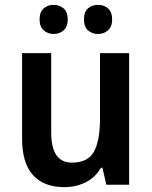

<svg xmlns="http://www.w3.org/2000/svg" viewBox="-20 -761 626 791"><path d="M512 -542V0H418L402 -70H396Q372 -29 332 -9.5Q292 10 245 10Q161 10 116 -39.5Q71 -89 71 -189V-542H191V-215Q191 -91 276 -91Q343 -91 367.5 -137Q392 -183 392 -271V-542ZM143 -681Q143 -712 160 -726.5Q177 -741 201 -741Q225 -741 242 -726.5Q259 -712 259 -681Q259 -651 242 -636Q225 -621 201 -621Q177 -621 160 -636Q143 -651 143 -681ZM326 -681Q326 -712 342.5 -726.5Q359 -741 384 -741Q408 -741 425 -726.5Q442 -712 442 -681Q442 -651 425 -636Q408 -621 384 -621Q359 -621 342.5 -636Q326 -651 326 -681Z"/></svg>

Font: Noto Sans Tamil SemiCondensed SemiBold
Style: Regular
Weight: 600
Width: 4
Designer: Jelle Bosma - Monotype Design Team
Foundry: Monotype Imaging Inc.
Version: Version 2.004; ttfautohint (v1.8.4.7-5d5b)